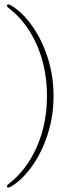

<svg xmlns="http://www.w3.org/2000/svg" viewBox="-20 -741 322 875"><path d="M224 -303.5Q224 -213 197.8 -130.5Q171.5 -48 127.2 14.8Q83 77.5 29.5 110Q16 117 12 110.5Q9 105 22.5 94.5Q102 32.5 148 -72.2Q194 -177 194 -303.5Q194 -431 148 -535.8Q102 -640.5 22.5 -702Q8.5 -712.5 12 -717.5Q16 -724.5 29.5 -717Q83 -685 127.2 -622Q171.5 -559 197.8 -476.8Q224 -394.5 224 -303.5Z"/></svg>

Font: Fraunces 144pt Soft Thin
Style: Regular
Weight: 100
Version: Version 1.000;[0bf87f6ff]